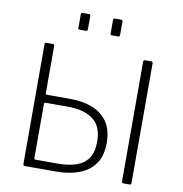

<svg xmlns="http://www.w3.org/2000/svg" viewBox="-99 -1047 1083 1139"><g transform="rotate(10 442.0 -477.0)"><path d="M354 -944V-866Q354 -859 352 -856Q350 -853 341 -853H308Q301 -853 299 -855.5Q297 -858 297 -864V-943Q297 -954 306 -954H345Q354 -954 354 -944ZM548 -944V-866Q548 -859 546 -856Q544 -853 535 -853H503Q495 -853 493 -855.5Q491 -858 491 -864V-943Q491 -954 500 -954H539Q548 -954 548 -944ZM581 -219Q581 -141 547 -93Q513 -45 453 -22.5Q393 0 315 0H126Q116 0 116 -11V-733Q116 -738 118.5 -740Q121 -742 125 -742H164Q174 -742 174 -732V-448Q174 -439 182 -439H323Q398 -439 456 -416.5Q514 -394 547.5 -345.5Q581 -297 581 -219ZM524 -216Q524 -310 468.5 -350.5Q413 -391 320 -391H181Q174 -391 174 -381V-56Q174 -48 183 -48H314Q379 -48 426 -63.5Q473 -79 498.5 -116Q524 -153 524 -216ZM720 -742H758Q767 -742 767 -731V-13Q767 -6 765 -3Q763 0 754 0H722Q714 0 712 -2.5Q710 -5 710 -11V-731Q710 -742 720 -742Z"/></g></svg>

Font: Libre Franklin ExtraLight
Style: Regular
Weight: 250
Designer: Pablo Impallari, Rodrigo Fuenzalida, Nhung Nguyen
Foundry: Impallari Type
Version: Version 3.000